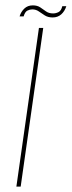

<svg xmlns="http://www.w3.org/2000/svg" viewBox="-20 -695 267 715"><path d="M41 0 125 -591H141L57 0ZM176 -630Q159 -630 147 -637.5Q135 -645 124.5 -652.5Q114 -660 100 -660Q91 -660 82 -655.5Q73 -651 68 -634H53Q58 -651 70.5 -663Q83 -675 102 -675Q119 -675 130 -667.5Q141 -660 151.5 -652.5Q162 -645 178 -645Q188 -645 198 -650Q208 -655 212 -672H227Q221 -653 208 -641.5Q195 -630 176 -630Z"/></svg>

Font: Alumni Sans Pinstripe
Style: Italic
Weight: 400
Italic angle: -8°
Designer: Robert E. Leuschke
Foundry: Robert E. Leuschke
Version: Version 1.010; ttfautohint (v1.8.4.7-5d5b)